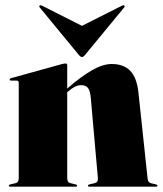

<svg xmlns="http://www.w3.org/2000/svg" viewBox="-20 -697 608 717"><path d="M231 -453V-366.5Q283 -411.5 323.8 -434.8Q364.5 -458 397 -458Q441.5 -458 466.2 -432.8Q491 -407.5 497 -351L531 -32Q532.5 -15.5 543 -13L562 -8.5Q568 -7 568 -4Q568 0 563 0H313.5Q308.5 0 308.5 -4Q308.5 -7 314.5 -8.5L333.5 -13Q347 -16 345.5 -32L319 -332Q317 -356.5 309 -367.8Q301 -379 283 -379Q270.5 -379 258.8 -372.8Q247 -366.5 235 -356L231 -352.5V-32Q231 -15.5 243 -13L262 -8.5Q268 -7 268 -4Q268 0 263 0H18Q13 0 13 -4Q13 -7 19 -8.5L38 -13Q50 -15.5 50 -32V-388Q50 -396 41.5 -396H22Q16 -396 16 -400.5Q16 -403.5 21 -405L210.5 -457.5Q220.5 -460 224 -460Q231 -460 231 -453ZM296.5 -490.5Q290.5 -484 286 -484Q281.5 -484 275.5 -490.5L128.5 -669Q125 -673.5 128 -676.5Q130.5 -678.5 136.5 -676L286 -600.5L436 -676Q442 -678.5 444 -676.5Q447.5 -674 443.5 -669Z"/></svg>

Font: Fraunces 144pt Black
Style: Regular
Weight: 900
Version: Version 1.000;[0bf87f6ff]